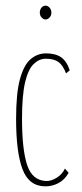

<svg xmlns="http://www.w3.org/2000/svg" viewBox="-20 -649 290 680"><path d="M141 11Q83 11 60 -49Q37 -109 37 -228Q37 -320 51 -370Q65 -420 89 -440Q113 -460 143 -460Q176 -460 196 -446.5Q216 -433 227 -400L214 -389Q203 -418 187 -429.5Q171 -441 142 -441Q119 -441 99.5 -422.5Q80 -404 69 -358Q58 -312 58 -228Q58 -120 76 -65Q94 -10 143 -8Q160 -7 180 -19Q200 -31 210 -52L223 -37Q209 -12 187 -0.5Q165 11 141 11ZM141 -580Q134 -580 127.5 -587Q121 -594 121 -604Q121 -615 127 -622Q133 -629 141 -629Q149 -629 155.5 -622Q162 -615 162 -604Q162 -594 155.5 -587Q149 -580 141 -580Z"/></svg>

Font: Inconsolata UltraCondensed ExtraLight
Style: Regular
Weight: 200
Width: 1
Monospace: yes
Designer: Raph Levien, Cyreal, Brenton Simpson
Foundry: Raph Levien, Cyreal, Google
Version: Version 3.100; ttfautohint (v1.8.4.7-5d5b)